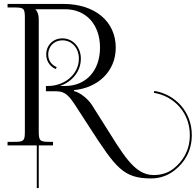

<svg xmlns="http://www.w3.org/2000/svg" viewBox="-20 -739 995 976"><path d="M18.4 0H167V217H177V0H249.4V-18H231.4C183.4 -18 177 -23 177 -71V-242V-639C177 -662 172.4 -679 160.4 -691V-692H311.4C417.4 -692 488.4 -614 488.4 -497C488.4 -380 417.4 -302 311.4 -302H284.7C346.1 -323 391 -375.3 391 -441C391 -498 352 -544 297 -544C248 -544 215 -507 215 -462C215 -423 239 -398 264 -388L268 -398C246 -407 225 -428 225 -462C225 -502 254 -534 297 -534C346 -534 381 -494 381 -441C381 -362 309 -302 224 -302H213.4V-275H267.4C312.4 -275 333.4 -249 366.4 -198L436.4 -90C568.5 113.8 606.4 168 748.4 168C797.7 168 837.3 150.5 868.4 126C916.1 88.4 955 30.4 955 -52.7C955 -171.6 870.4 -259.7 764.2 -276.9L762.6 -267.1C864.3 -250.5 945 -166.5 945 -52.7C945 27 908 82.1 862.2 118.2C835.5 139.1 801.4 150.9 761.7 150.9C660.8 150.9 605.9 45.5 497.4 -126L447.4 -205C426.2 -238.5 384.4 -270 356.4 -276V-281C476.4 -292 568.4 -375 568.4 -497C568.4 -630 462.4 -719 302.4 -719H18.4V-701H53.4C101.4 -701 106.4 -696 106.4 -648V-71C106.4 -23 101.4 -18 53.4 -18H18.4Z"/></svg>

Font: FoglihtenNo04
Style: Regular
Weight: 500
Designer: gluk (gluksza@wp.pl)
Foundry: gluk (gluksza@wp.pl)
Version: Version 0.70